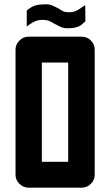

<svg xmlns="http://www.w3.org/2000/svg" viewBox="-20 -870 513 890"><path d="M113 0Q88 0 70 -18Q52 -36 52 -60V-640Q52 -664 70 -682Q88 -700 113 -700H358Q384 -700 401.5 -682Q419 -664 419 -640V-60Q419 -36 401.5 -18Q384 0 358 0ZM174 -120H296V-580H174ZM104 -822Q115 -830 123.5 -835.5Q132 -841 141.5 -844Q151 -847 163.5 -848.5Q176 -850 194 -850Q210 -850 223 -844.5Q236 -839 249 -832Q251 -831 251.5 -830.5Q252 -830 254 -829Q262 -823 272.5 -818Q283 -813 300 -813Q324 -813 343 -825Q362 -837 373 -845V-842Q373 -845 375 -847L376 -771Q366 -762 358.5 -756Q351 -750 342.5 -746.5Q334 -743 322 -741Q310 -739 291 -739Q276 -739 263 -744.5Q250 -750 237 -758V-757Q235 -758 234.5 -758.5Q234 -759 232 -760Q220 -768 207.5 -773Q195 -778 178 -778Q152 -778 133.5 -767Q115 -756 104 -747Z"/></svg>

Font: Tschichold
Style: Bold
Weight: 700
Designer: Peter Wiegel
Foundry: Peter Wiegel
Version: Version 1.000; ttfautohint (v1.3)